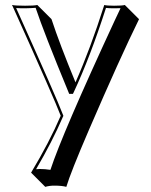

<svg xmlns="http://www.w3.org/2000/svg" viewBox="-20 -452 602 766"><path d="M27.8 -432.1Q42.5 -429.2 80.1 -429.2Q116.2 -429.2 128.9 -432.1L185.5 -375.5Q217.8 -276.9 281.2 -123.5Q340.8 -258.3 396 -432.1Q406.7 -429.2 435.1 -429.2Q467.8 -429.2 478 -432.1L534.7 -375.5Q459 -221.7 333.5 69.3Q262.2 234.9 244.6 293.5Q228 288.6 195.8 288.6Q177.2 288.6 160.6 293.5L104 236.8Q176.8 115.7 222.2 9.8Q199.7 -50.8 30.3 -427.2Q28.8 -430.2 27.8 -432.1ZM44.4 -419.9Q205.6 -62 231.4 6.3L232.9 10.3L231 14.2Q188.5 112.8 124 223.1Q132.3 222.2 139.2 222.2Q159.2 222.2 181.2 225.6Q228.5 81.1 437 -368.7Q451.2 -399.4 460.9 -419.4Q450.2 -418.9 435.1 -418.9Q413.6 -418.9 402.8 -420.4Q339.4 -223.1 273.9 -83.5L271 -77.6H255.9L253.4 -84Q155.3 -321.3 122.1 -420.9Q106.9 -419.4 80.1 -418.9Q57.1 -418.9 44.4 -419.9Z"/></svg>

Font: Linux Biolinum Shadow O
Style: Regular
Weight: 400
Designer: Philipp H. Poll
Foundry: Philipp H. Poll
Version: Version 1.0.4